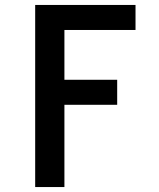

<svg xmlns="http://www.w3.org/2000/svg" viewBox="-20 -755 640 775"><path d="M122 0V-735H527V-634H240V-433H453V-332H240V0Z"/></svg>

Font: Iosevka Fixed Extended
Style: Bold
Weight: 700
Width: 7
Monospace: yes
Designer: Belleve Invis
Foundry: Belleve Invis
Version: Version 24.1.1; ttfautohint (v1.8.4)